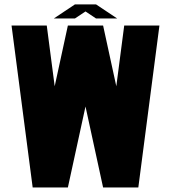

<svg xmlns="http://www.w3.org/2000/svg" viewBox="-20 -832 759 852"><path d="M125 0 31.2 -718.8H187.5L222.7 -449.2L281.2 -718.8H437.5L496.1 -449.2L531.2 -718.8H687.5L593.8 0H437.5L359.4 -359.4L281.2 0ZM312.5 -812.5H406.2L500 -750H406.2L359.4 -781.2L312.5 -750H218.8Z"/></svg>

Font: Signwood
Style: Regular
Weight: 400
Designer: GGBotNet
Foundry: GGBotNet
Version: 0.95